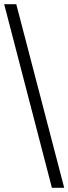

<svg xmlns="http://www.w3.org/2000/svg" viewBox="-20 -780 328 921"><path d="M229 121 0 -760H58L288 121Z"/></svg>

Font: Noto Serif Toto
Style: Regular
Weight: 400
Designer: Monotype Design Team
Foundry: Monotype Imaging Inc.
Version: Version 2.001